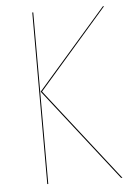

<svg xmlns="http://www.w3.org/2000/svg" viewBox="-51 -719 521 757"><g transform="rotate(-5 210.0 -340.0)"><path d="M109.4 -680.2V-1H105.5V-680.2ZM389.6 -680.2 116.7 -366.2 402.8 0H397.5L111.3 -366.2L384.8 -680.2Z"/></g></svg>

Font: Fira Sans Compressed Four
Style: Regular
Weight: 100
Width: 1
Designer: Carrois Corporate & Edenspiekermann AG
Foundry: Carrois Corporate GbR & Edenspiekermann AG
Version: Version 4.203;PS 004.203;hotconv 1.0.88;makeotf.lib2.5.64775